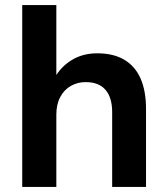

<svg xmlns="http://www.w3.org/2000/svg" viewBox="-20 -740 665 760"><path d="M68 0V-720H203V-443Q228 -482 269.5 -505.5Q311 -529 365 -529Q429 -529 472 -503.5Q515 -478 536.5 -429Q558 -380 558 -309V0H424V-296Q424 -354 397.5 -384.5Q371 -415 319 -415Q287 -415 260.5 -400Q234 -385 218.5 -356Q203 -327 203 -286V0Z"/></svg>

Font: DM Sans 11pt
Style: Bold
Weight: 700
Version: Version 4.004;gftools[0.9.30]